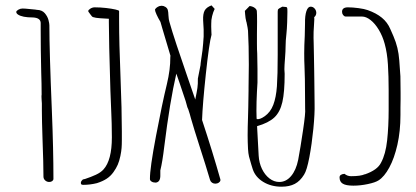

<svg xmlns="http://www.w3.org/2000/svg" viewBox="-20 -685 1548 714"><path d="M178.7 -20Q178.7 -15.1 174.3 -11.7Q169.9 -8.3 163.1 -8.3Q154.3 -8.3 147.9 -14.2Q141.6 -20 141.6 -28.3Q141.6 -76.2 138.2 -165Q135.7 -239.7 135.7 -273.4V-300.3Q135.7 -301.8 134.8 -313.5Q134.3 -318.4 134.3 -324.7V-329.1L134.8 -332V-336.9Q134.8 -372.1 133.3 -416Q131.3 -499 131.3 -574.2V-600.1Q130.4 -618.7 102.5 -620.1H102.1Q63 -620.1 46.9 -630.9Q40.5 -635.3 40.5 -640.6Q40.5 -644.5 48.1 -648.9Q55.7 -653.3 63.5 -653.3Q73.7 -653.3 89.8 -651.4L110.8 -649.4Q117.2 -648.4 117.2 -648.4Q136.2 -647.9 146.5 -636Q156.7 -624 160.2 -610.8Q163.6 -597.7 163.6 -591.3Q163.6 -495.6 172.9 -272.5Q178.7 -129.4 178.7 -20Z M280.8 -6.8Q281.2 -9.3 283.4 -12.5Q285.6 -15.6 288.1 -17.6L296.4 -19.5Q318.8 -26.9 336.7 -35.2Q354.5 -43.5 364.7 -54.7Q396 -88.9 396 -174.3Q396 -201.2 395.3 -225.6Q394.5 -250 394 -261.7L390.6 -347.2Q384.8 -537.1 384.8 -602.1V-615.2L352.1 -617.2Q335.4 -618.2 325.2 -621.6Q322.8 -622.1 316.9 -630.4Q311 -638.7 309.1 -641.1Q308.1 -642.6 308.1 -643.6Q308.1 -647.9 315.9 -652.8Q323.7 -657.7 332 -657.7Q353 -657.7 374.3 -655.3Q395.5 -652.8 409.2 -649.7Q422.9 -646.5 422.9 -644V-607.9Q422.9 -526.4 428.2 -397Q433.1 -275.4 433.1 -196.3V-163.1Q433.1 -146.5 432.1 -134.3Q431.2 -122.1 427.7 -105Q423.8 -86.4 418 -72.8Q412.1 -59.1 401.9 -44.9Q391.1 -29.8 376.5 -20.3Q361.8 -10.7 340.3 -3.9Q314.9 2.4 290 2.4Q284.7 2.4 282.5 0.7Q280.3 -1 280.8 -6.8Z M787.6 -2.9H787.1Q783.2 -2 780.8 -2Q773.9 -2 768.6 -5.6Q763.2 -9.3 761.2 -15.6Q745.6 -68.8 720.7 -145.5Q701.7 -204.6 689.9 -245.6Q688 -253.9 685.8 -260.7Q683.6 -267.6 681.6 -273.9Q681.2 -276.9 676.8 -286.1L670.4 -309.1Q660.2 -340.8 647.5 -377.4L635.7 -411.1Q611.8 -308.6 590.8 -139.6Q584 -82.5 576.2 -51.3V-43V-35.6Q576.7 -21 572.3 -13.9Q567.9 -6.8 559.1 -5.9Q549.8 -5.9 543.7 -9.8Q537.6 -13.7 537.6 -19V-19.5Q537.1 -58.1 560.1 -179.2Q583 -300.3 600.6 -372.1Q613.8 -427.7 613.3 -471.7Q613.3 -476.1 613.8 -478Q597.2 -532.2 584 -578.1L576.7 -603.5Q567.9 -618.2 562.3 -630.6Q556.6 -643.1 556.2 -649.4Q561 -658.2 573.7 -662.6H574.2Q578.1 -663.6 581.1 -663.6Q588.4 -663.6 595.2 -659.2Q602.1 -654.8 604 -647.9Q606 -641.1 606.4 -627.4Q607.4 -611.3 609.9 -604Q618.7 -572.3 637 -517.1Q655.3 -461.9 676.3 -401.4Q677.2 -398.9 706.1 -314.9Q711.9 -342.8 714.1 -357.7Q716.3 -372.6 715.8 -392.6L725.6 -442.4Q725.1 -442.9 726.3 -450.7Q727.5 -458.5 729 -470.2V-469.7Q733.9 -500 735.4 -522.5Q738.3 -548.8 737.3 -576.2V-575.7L736.3 -593.3L735.4 -609.4Q734.4 -633.8 741.2 -646Q748 -658.2 766.6 -665L778.3 -651.9Q772.5 -640.1 768.8 -625Q765.1 -609.9 765.6 -597.2Q765.1 -590.3 766.1 -565.9L766.6 -555.7Q757.8 -524.9 745.6 -410.9Q733.4 -296.9 731.4 -238.8Q771 -119.1 799.3 -18.6Q800.8 -13.7 797.4 -9.3Q793.9 -4.9 787.6 -2.9Z M1148.4 -621.1Q1148.9 -619.1 1148.9 -614.3Q1148.9 -610.8 1147.9 -596.2Q1145.5 -563 1146 -543.9L1146.5 -525.4Q1147.5 -480.5 1147.5 -476.1Q1148.4 -444.8 1148.4 -423.3Q1148.4 -401.9 1148.9 -387.7Q1148.9 -369.1 1149.9 -298.8Q1150.9 -263.2 1145.3 -206.1Q1139.6 -148.9 1130.4 -100.1Q1121.1 -51.3 1110.8 -35.6Q1096.2 -11.7 1076.2 -1.2Q1056.2 9.3 1026.9 9.3Q988.3 9.3 959 -8.5Q929.7 -26.4 919.9 -55.7L914.6 -72.8Q908.7 -91.8 906 -103Q903.3 -114.3 902.3 -131.3Q900.9 -157.7 900.9 -182.1Q900.9 -210.9 902.3 -249Q902.8 -263.7 903.3 -287.4Q903.8 -311 904.3 -348.1V-359.4Q905.3 -421.9 905.3 -444.3Q905.3 -518.1 902.3 -570.8Q901.9 -578.1 896.5 -603.5L896 -604Q892.6 -617.2 891.6 -631.8L890.6 -644.5L908.2 -662.6Q918.9 -661.6 926.8 -656Q934.6 -650.4 935.1 -643.6Q936 -633.8 936 -604Q936 -575.7 935.5 -558.1V-522.5Q935.5 -498.5 936.5 -486.8L937 -458.5Q937 -435.5 937.5 -428.7V-377.9L935.5 -343.3Q933.6 -306.2 933.6 -272.9L934.1 -248.5V-248L934.6 -242.2Q945.8 -239.7 963.9 -252.4Q985.8 -267.6 996.3 -295.2Q1006.8 -322.8 1009.8 -364.3Q1012.7 -405.8 1012.7 -481.4V-568.8V-641.6Q1012.7 -647 1013.4 -648.9Q1014.2 -650.9 1018.3 -653.8Q1022.5 -656.7 1029.8 -660.2Q1041 -659.7 1044.2 -658.9Q1047.4 -658.2 1048.1 -655Q1048.8 -651.9 1048.8 -640.6Q1048.8 -626.5 1047.9 -601.3Q1046.9 -576.2 1045.4 -562Q1042 -532.7 1042 -511.2Q1042 -495.1 1040 -470.2Q1037.6 -439.5 1037.6 -427.7Q1037.6 -422.4 1038.1 -418.5Q1038.6 -415 1038.6 -410.6Q1038.6 -342.3 1030 -305.2Q1021.5 -268.1 1000 -248Q978.5 -228 936 -215.8L941.9 -106.4Q943.4 -79.6 954.1 -57.1Q964.8 -34.7 981.9 -21.5Q999 -8.3 1018.6 -8.3Q1043.9 -8.3 1062.5 -30.3Q1081.1 -52.2 1088.9 -90.8Q1097.2 -134.8 1106.9 -200.4Q1116.7 -266.1 1114.7 -280.3Q1114.3 -295.9 1114.3 -332.5Q1114.3 -394 1112.3 -439.5Q1111.3 -457 1111.3 -486.8Q1111.3 -514.6 1113.3 -551.8Q1114.3 -585.9 1114.3 -597.7Q1113.8 -627 1119.4 -643.6Q1125 -660.2 1135.3 -660.2Q1143.6 -660.2 1149.7 -653.6Q1155.8 -647 1156.2 -637.7Q1156.2 -627.4 1148.4 -621.1Z M1469.7 -339.8V-315.9Q1469.7 -297.4 1469.2 -284.7V-284.2V-257.3Q1469.2 -197.3 1457.8 -146.7Q1446.3 -96.2 1427.7 -62Q1409.2 -27.8 1387.7 -14.2Q1375.5 -6.3 1347.9 -0.5Q1320.3 5.4 1293.9 5.4Q1266.6 5.4 1254.6 -2Q1242.7 -9.3 1242.7 -25.4Q1242.7 -37.1 1261.2 -38.6Q1271.5 -29.8 1285.6 -29.8Q1321.3 -29.8 1336.9 -37.1V-36.6Q1383.8 -52.7 1397 -80.1Q1414.1 -111.3 1419.7 -163.1Q1425.3 -214.8 1425.3 -277.3V-318.8V-350.1Q1425.3 -401.9 1422.6 -445.1Q1419.9 -488.3 1410.6 -522Q1402.8 -550.8 1388.7 -574.2Q1374.5 -597.7 1357.9 -610.6Q1341.3 -623.5 1326.2 -623.5H1265.1Q1259.8 -624 1255.9 -629.2Q1252 -634.3 1252 -641.1Q1252 -657.7 1273.9 -657.7Q1291 -657.7 1313 -654.8Q1335 -651.9 1347.2 -647.5Q1379.4 -636.2 1400.1 -619.1Q1420.9 -602.1 1431.6 -576.7Q1433.6 -572.8 1443.1 -550.5Q1452.6 -528.3 1457.8 -506.8Q1462.9 -485.4 1464.8 -460.4Q1468.3 -418.9 1469 -401.4Q1469.7 -383.8 1469.7 -339.8Z"/></svg>

Font: Amatica SC
Style: Regular
Weight: 400
Designer: Vernon Adams, Ben Nathan
Foundry: newtypography
Version: Version 2.001